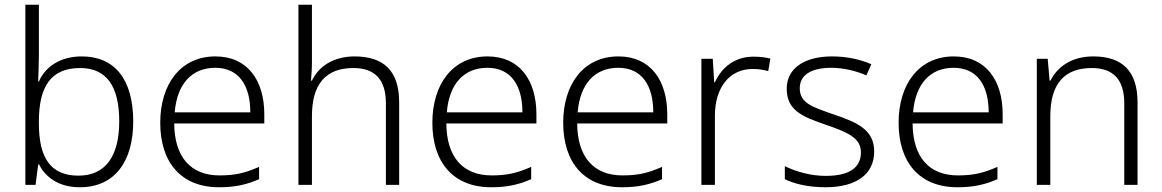

<svg xmlns="http://www.w3.org/2000/svg" viewBox="-20 -780 4902 810"><path d="M144 -550V-760H87V0H130L141 -86H145C172 -32 228 10 317 10C464 10 542 -99 542 -267C542 -448 462 -542 325 -542C233 -542 170 -497 144 -436H141C142 -463 144 -512 144 -550ZM318 -493C429 -493 483 -417 483 -268C483 -121 425 -39 311 -39C191 -39 144 -117 144 -260V-267C144 -414 194 -493 318 -493Z M889 -542C741 -542 656 -424 656 -262C656 -95 744 10 904 10C972 10 1020 -1 1073 -24V-76C1014 -50 972 -40 906 -40C784 -40 716 -118 715 -259H1095V-298C1095 -440 1025 -542 889 -542ZM888 -494C989 -494 1036 -418 1036 -306H717C727 -427 790 -494 888 -494Z M1296 -517V-760H1239V0H1296V-290C1296 -424 1353 -493 1471 -493C1560 -493 1608 -446 1608 -344V0H1664V-348C1664 -482 1598 -542 1476 -542C1386 -542 1324 -499 1296 -440H1292C1294 -465 1296 -489 1296 -517Z M2037 -542C1889 -542 1804 -424 1804 -262C1804 -95 1892 10 2052 10C2120 10 2168 -1 2221 -24V-76C2162 -50 2120 -40 2054 -40C1932 -40 1864 -118 1863 -259H2243V-298C2243 -440 2173 -542 2037 -542ZM2036 -494C2137 -494 2184 -418 2184 -306H1865C1875 -427 1938 -494 2036 -494Z M2589 -542C2441 -542 2356 -424 2356 -262C2356 -95 2444 10 2604 10C2672 10 2720 -1 2773 -24V-76C2714 -50 2672 -40 2606 -40C2484 -40 2416 -118 2415 -259H2795V-298C2795 -440 2725 -542 2589 -542ZM2588 -494C2689 -494 2736 -418 2736 -306H2417C2427 -427 2490 -494 2588 -494Z M3158 -541C3078 -541 3023 -493 2996 -433H2993L2987 -532H2939V0H2996V-292C2996 -411 3058 -489 3155 -489C3179 -489 3200 -486 3221 -480L3230 -533C3209 -538 3184 -541 3158 -541Z M3668 -141C3668 -235 3593 -264 3498 -297C3406 -329 3354 -345 3354 -408C3354 -464 3403 -494 3487 -494C3540 -494 3594 -480 3635 -462L3656 -509C3610 -529 3554 -542 3490 -542C3374 -542 3299 -492 3299 -406C3299 -313 3367 -287 3466 -253C3562 -220 3612 -196 3612 -137C3612 -76 3568 -38 3463 -38C3400 -38 3338 -56 3291 -79V-24C3330 -5 3388 10 3462 10C3593 10 3668 -45 3668 -141Z M4004 -542C3856 -542 3771 -424 3771 -262C3771 -95 3859 10 4019 10C4087 10 4135 -1 4188 -24V-76C4129 -50 4087 -40 4021 -40C3899 -40 3831 -118 3830 -259H4210V-298C4210 -440 4140 -542 4004 -542ZM4003 -494C4104 -494 4151 -418 4151 -306H3832C3842 -427 3905 -494 4003 -494Z M4592 -542C4502 -542 4441 -499 4412 -440H4408L4400 -532H4354V0H4411V-290C4411 -425 4469 -493 4586 -493C4675 -493 4723 -446 4723 -344V0H4779V-348C4779 -482 4713 -542 4592 -542Z"/></svg>

Font: Noto Sans Gujarati Light
Style: Regular
Weight: 300
Designer: Jelle Bosma - Monotype Design Team, Universal Thirst
Foundry: Monotype Imaging Inc.
Version: Version 2.106